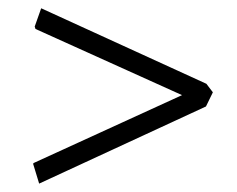

<svg xmlns="http://www.w3.org/2000/svg" viewBox="-20 -433 571 462"><path d="M74.2 8.8 59.6 -39.1 61.5 -41 418 -204.1 65.4 -363.3 63.5 -369.1 79.1 -413.1 476.6 -231.4 492.2 -210.9 475.6 -176.8Z"/></svg>

Font: Comprehension SemiBold
Style: Regular
Weight: 600
Designer: Alfredo Marco Pradil
Foundry: Alfredo Marco Pradil
Version: 1.0